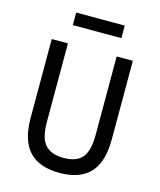

<svg xmlns="http://www.w3.org/2000/svg" viewBox="-129 -976 898 1077"><g transform="rotate(15 320.0 -437.5)"><path d="M320 9Q201 9 142.5 -54Q84 -117 84 -248V-705H178V-249Q178 -156 212.5 -117Q247 -78 320 -78Q394 -78 427.5 -117Q461 -156 461 -249V-705H555V-248Q555 -117 496.5 -54Q438 9 320 9ZM178 -811V-884H460V-811Z"/></g></svg>

Font: Nunito Sans 7pt Condensed Medium
Style: Regular
Weight: 500
Width: 3
Designer: Vernon Adams
Foundry: Vernon Adams
Version: Version 3.101;gftools[0.9.27]